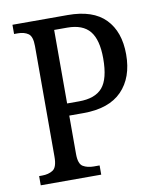

<svg xmlns="http://www.w3.org/2000/svg" viewBox="-81 -777 688 841"><g transform="rotate(-10 263.0 -357.0)"><path d="M32 0V-41H45Q74 -41 93.5 -53.5Q113 -66 113 -113V-605Q113 -648 95 -660.5Q77 -673 49 -673H32V-714H278Q390 -714 445 -657.5Q500 -601 500 -500Q500 -397 442.5 -338Q385 -279 271 -279H208V-108Q208 -64 227.5 -52.5Q247 -41 275 -41H301V0ZM208 -333H261Q333 -333 365.5 -371Q398 -409 398 -500Q398 -583 366.5 -621.5Q335 -660 266 -660H208Z"/></g></svg>

Font: Noto Serif Condensed
Style: Regular
Weight: 400
Width: 3
Designer: Monotype Design Team
Foundry: Monotype Imaging Inc.
Version: Version 2.013; ttfautohint (v1.8.4.7-5d5b)